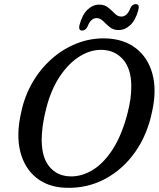

<svg xmlns="http://www.w3.org/2000/svg" viewBox="-20 -899 773 933"><path d="M494 -712.5Q582.5 -709.5 640.8 -664.2Q699 -619 720.5 -540.8Q742 -462.5 720 -361Q697 -245 636.5 -159.8Q576 -74.5 489.2 -28.8Q402.5 17 300.5 13.5Q214 11 156.2 -35.5Q98.5 -82 78.2 -163.5Q58 -245 83 -353.5Q99 -431 137.2 -497.2Q175.5 -563.5 230.8 -612.5Q286 -661.5 353.2 -688Q420.5 -714.5 494 -712.5ZM318 -42Q373.5 -39.5 427.5 -71.2Q481.5 -103 526 -170.8Q570.5 -238.5 598.5 -344Q609 -384 613.8 -418.2Q618.5 -452.5 618 -481.5Q617.5 -563.5 579.2 -608.5Q541 -653.5 479.5 -656.5Q424 -659.5 369.5 -626.5Q315 -593.5 271.2 -528.5Q227.5 -463.5 204 -370Q192.5 -325 187.5 -286.8Q182.5 -248.5 182.5 -217.5Q183.5 -132 220.8 -88.2Q258 -44.5 318 -42ZM556.5 -753Q530 -753 512.8 -767.5Q495.5 -782 481.2 -796.5Q467 -811 449.5 -811Q420.5 -811 405 -769Q395.5 -750.5 379.5 -750.5Q359 -750.5 367 -779.5Q379.5 -827.5 405.2 -852Q431 -876.5 462 -876.5Q489 -876.5 506.2 -862Q523.5 -847.5 537.8 -833Q552 -818.5 569.5 -818.5Q598.5 -818.5 614 -860.5Q623 -879 640 -879Q660 -879 652 -850Q639 -801.5 613.2 -777.2Q587.5 -753 556.5 -753Z"/></svg>

Font: Fraunces 72pt SuperSoft
Style: Italic
Weight: 400
Italic angle: -16°
Version: Version 1.000;[b76b70a41]